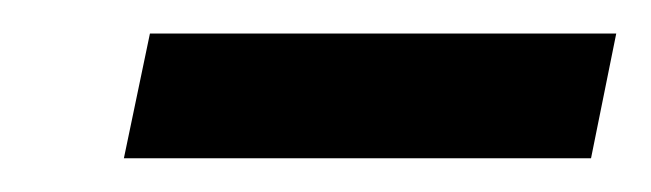

<svg xmlns="http://www.w3.org/2000/svg" viewBox="-20 -294 390 115"><path d="M54.2 -199.2 69.8 -273.9H349.1L334 -199.2Z"/></svg>

Font: CMU Bright
Style: SemiBoldOblique
Weight: 600
Italic angle: -12°
Version: Version 0.7.0